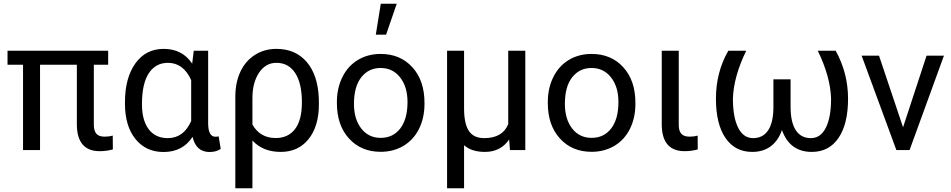

<svg xmlns="http://www.w3.org/2000/svg" viewBox="-20 -798 5058 1021"><path d="M555.2 -453.6H479V-134.3Q479 -103 492.2 -87.2Q505.4 -71.3 537.1 -71.3Q560.5 -71.3 579.6 -77.1L580.1 -3.4Q545.9 5.9 510.3 5.9Q388.7 5.9 388.7 -137.7V-453.6H192.9V0H102.5V-453.6H20V-528.3H555.2Z M734.9 -244.1Q734.9 -158.7 770.5 -111.1Q806.2 -63.5 872.1 -63.5Q956.5 -63.5 996.6 -154.3V-372.1Q955.1 -463.9 873 -463.9Q807.6 -463.9 771.2 -408.4Q734.9 -353 734.9 -244.1ZM1086.9 -528.3V-139.2Q1087.9 -70.8 1126 -70.8Q1135.3 -70.8 1142.6 -73.2L1153.8 -6.3Q1130.4 10.3 1094.2 10.3Q1022.5 10.3 1003.9 -70.3Q951.7 10.3 849.6 10.3Q755.9 10.3 700.2 -58.8Q644.5 -127.9 644.5 -247.1V-254.4Q644.5 -383.3 699.7 -460.7Q754.9 -538.1 850.6 -538.1Q949.7 -538.1 1002 -459.5L1010.3 -528.3Z M1322.3 -135.7Q1362.8 -64 1446.3 -64Q1512.2 -64 1548.8 -111.6Q1585.4 -159.2 1585.4 -254.4Q1585.4 -354.5 1550 -409.2Q1514.6 -463.9 1449.7 -463.9Q1392.6 -463.9 1357.4 -411.1Q1322.3 -358.4 1322.3 -275.9ZM1449.7 -538.1Q1550.8 -538.1 1610.4 -469.2Q1669.9 -400.4 1675.3 -276.4L1675.8 -244.1Q1675.8 -127 1621.1 -58.6Q1566.4 9.8 1473.1 9.8Q1377.9 9.8 1322.3 -50.8V203.1H1231.4V-283.2Q1231.4 -360.4 1259 -418Q1286.6 -475.6 1336.7 -506.8Q1386.7 -538.1 1449.7 -538.1Z M1862.3 -245.6Q1862.3 -164.1 1901.4 -114.3Q1939.9 -64.9 2004.4 -64.9Q2069.8 -64.9 2108.4 -114.7Q2147 -165 2147 -255.4Q2147 -336.9 2107.4 -386.7Q2068.4 -436.5 2003.9 -436.5Q1940.4 -436.5 1901.4 -387.2Q1862.3 -337.9 1862.3 -245.6ZM1771.5 -249.5V-255.4Q1771.5 -329.1 1800.8 -388.2Q1830.1 -447.3 1882.8 -479Q1936 -511.2 2003.9 -511.2Q2108.9 -511.2 2173.3 -439.9Q2237.3 -369.1 2237.3 -251.5V-245.6Q2237.3 -172.4 2209 -114.3Q2180.7 -56.2 2127.4 -23.4Q2100.6 -7.3 2069.8 1Q2039.1 9.3 2004.4 9.3Q1899.9 9.3 1835.4 -62Q1771.5 -132.8 1771.5 -249.5ZM2004.9 -778.3H2089.8L2033.2 -613.8H1978.5Z M2447.8 -528.3V-219.2Q2448.2 -139.6 2473.4 -101.6Q2498.5 -63.5 2555.2 -63.5Q2652.3 -63.5 2682.6 -137.7V-528.3H2773.4V0H2691.9L2687.5 -56.2Q2642.1 9.8 2559.1 9.8Q2487.3 9.8 2447.8 -25.9V203.1H2357.4V-528.3Z M2983.9 -245.6Q2983.9 -164.1 3022.9 -114.3Q3061.5 -64.9 3126 -64.9Q3191.4 -64.9 3230 -114.7Q3268.6 -165 3268.6 -255.4Q3268.6 -336.9 3229 -386.7Q3189.9 -436.5 3125.5 -436.5Q3062 -436.5 3022.9 -387.2Q2983.9 -337.9 2983.9 -245.6ZM2893.1 -249.5V-255.4Q2893.1 -329.1 2922.4 -388.2Q2951.7 -447.3 3004.4 -479Q3057.6 -511.2 3125.5 -511.2Q3230.5 -511.2 3294.9 -439.9Q3358.9 -369.1 3358.9 -251.5V-245.6Q3358.9 -172.4 3330.6 -114.3Q3302.2 -56.2 3249 -23.4Q3222.2 -7.3 3191.4 1Q3160.6 9.3 3126 9.3Q3021.5 9.3 2957 -62Q2893.1 -132.8 2893.1 -249.5Z M3589.4 -528.3V-133.3Q3589.4 -102.5 3602.8 -86.9Q3616.2 -71.3 3647.5 -71.3Q3670.9 -71.3 3689.9 -77.1L3690.4 -3.4Q3656.2 5.9 3620.6 5.9Q3499 5.9 3499 -137.7V-528.3Z M3948.2 -528.3Q3880.9 -390.1 3877.4 -273.4Q3877.4 -174.3 3905.3 -118.9Q3933.1 -63.5 3984.9 -63.5Q4037.6 -63.5 4065.2 -105.7Q4092.8 -147.9 4092.8 -229V-376H4184.1V-226.6Q4184.6 -146.5 4212.2 -105Q4239.7 -63.5 4292 -63.5Q4343.8 -63.5 4371.6 -118.7Q4399.4 -173.8 4399.4 -273.4Q4396 -390.1 4328.6 -528.3H4423.8Q4489.7 -409.2 4489.7 -273.4Q4489.7 -139.2 4439.2 -64.7Q4388.7 9.8 4296.9 9.8Q4179.7 9.8 4138.2 -106.4Q4118.2 -49.3 4078.1 -19.8Q4038.1 9.8 3980 9.8Q3888.2 9.8 3837.6 -64.7Q3787.1 -139.2 3787.1 -273.4Q3787.1 -413.6 3853 -528.3Z M4654.8 -500.5 4782.2 -121.1 4906.7 -500.5 4907.2 -502H4908.7H4996.6H4999.5L4998.5 -499L4817.4 -1.5L4816.4 0H4814.9H4748H4746.6L4746.1 -1.5L4563 -499L4561.5 -502H4564.9H4652.3H4654.3Z"/></svg>

Font: MAUL
Style: Regular
Weight: 400
Designer: MAUL
Version: Version 1.0; 2020; ttfautohint (v1.8.3)